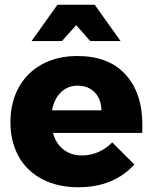

<svg xmlns="http://www.w3.org/2000/svg" viewBox="-20 -783 643 809"><path d="M580 -255Q580 -234 579 -223H203Q216 -177 248 -152.5Q280 -128 326 -128Q361 -128 393.5 -142Q426 -156 453 -183L546 -90Q504 -43 444.5 -18.5Q385 6 310 6Q223 6 158 -28Q93 -62 58.5 -124Q24 -186 24 -268Q24 -351 59 -414.5Q94 -478 158 -512.5Q222 -547 306 -547Q438 -547 509 -469Q580 -391 580 -255ZM407 -318Q407 -365 379.5 -393.5Q352 -422 307 -422Q265 -422 236.5 -394Q208 -366 199 -318ZM488 -610H360L301 -677L241 -610H113L222 -763H379Z"/></svg>

Font: Gontserrat
Style: Bold
Weight: 700
Designer: Julieta Ulanovsky
Foundry: Julieta Ulanovsky
Version: Version 6.001